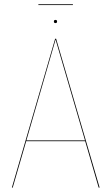

<svg xmlns="http://www.w3.org/2000/svg" viewBox="-20 -857 509 877"><path d="M313 -837.4V-834H155.3V-837.4ZM233.4 -751.5Q226.1 -751.5 226.1 -758.8Q226.1 -766.1 233.4 -766.1Q240.7 -766.1 240.7 -758.8Q240.7 -751.5 233.4 -751.5ZM430.7 0 369.1 -211.9H99.6L38.1 0H34.2L231.9 -680.2H236.3L435.1 0ZM100.6 -215.8H368.2L233.9 -676.3Z"/></svg>

Font: Fira Sans Compressed Four
Style: Regular
Weight: 100
Width: 1
Designer: Carrois Corporate & Edenspiekermann AG
Foundry: Carrois Corporate GbR & Edenspiekermann AG
Version: Version 4.203;PS 004.203;hotconv 1.0.88;makeotf.lib2.5.64775